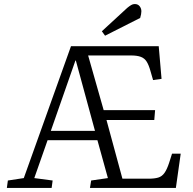

<svg xmlns="http://www.w3.org/2000/svg" viewBox="-20 -932 955 952"><path d="M14 0 19 -37 98 -49 332 -703H767L781 -541L739 -535L726 -580Q718 -609 707.5 -626Q697 -643 678.5 -650Q660 -657 630 -657H417L494 -386H749L745 -337H508L587 -46H717Q746 -46 764.5 -51.5Q783 -57 795.5 -74.5Q808 -92 819 -126L833 -170H876L852 0H426L432 -37L515 -49L463 -237H216L150 -49L241 -37L236 0ZM232 -283H451L356 -632H354ZM611 -893Q622 -902 630.5 -907Q639 -912 648 -912Q664 -912 672.5 -901Q681 -890 681 -876Q681 -869 679.5 -861Q678 -853 675 -843L501 -755L485 -777Z"/></svg>

Font: Literata 18pt Light
Style: Italic
Weight: 300
Italic angle: -2°
Designer: Latin by Veronika Burian and Jose Scaglione. Greek by Irene Vlachou. Cyrillic by Vera Evstafieva
Foundry: TypeTogether
Version: Version 3.103;gftools[0.9.29]